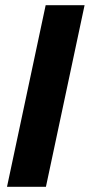

<svg xmlns="http://www.w3.org/2000/svg" viewBox="-20 -720 346 740"><path d="M7 0 156 -700H306L157 0Z"/></svg>

Font: Rosa Sans
Style: Bold Italic
Weight: 700
Italic angle: -12°
Designer: Pentagram / MCKL
Foundry: Pentagram / MCKL
Version: Version 1.005;September 16, 2019;FontCreator 11.5.0.2425 64-